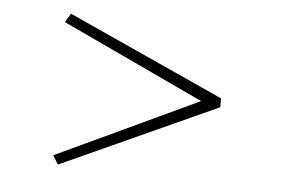

<svg xmlns="http://www.w3.org/2000/svg" viewBox="-35 -525 631 431"><g transform="rotate(5 280.0 -310.0)"><path d="M109 -480 461 -320V-300L109 -140L97 -160L417 -310L97 -460Z"/></g></svg>

Font: Kalnia SemiExpanded Light
Style: Regular
Weight: 300
Width: 6
Designer: Frida Medrano
Foundry: Frida Medrano
Version: Version 1.105